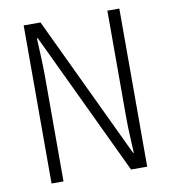

<svg xmlns="http://www.w3.org/2000/svg" viewBox="-81 -784 761 854"><g transform="rotate(-10 300.0 -357.0)"><path d="M137 0V-468Q137 -516 135 -558Q133 -600 131 -647H135L442 0H515V-714H461V-232Q461 -189 463.5 -143Q466 -97 467 -71H464L159 -714H83V0Z"/></g></svg>

Font: Noto Sans Mono UI Light
Style: Regular
Weight: 300
Designer: Monotype Design team
Foundry: Monotype Imaging Inc.
Version: 1.000